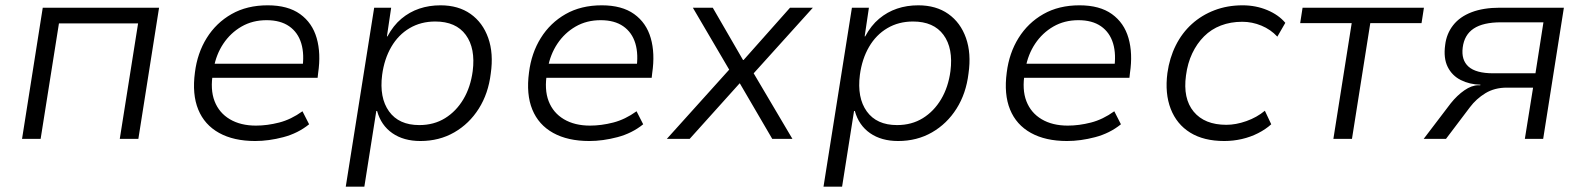

<svg xmlns="http://www.w3.org/2000/svg" viewBox="-20 -523 5972 723"><path d="M63 0 141 -494H579L501 0H431L500 -435H202L133 0Z M941 8Q860 8 805 -22.5Q750 -53 726.5 -110.5Q703 -168 714 -250Q723 -323 758.5 -380Q794 -437 852 -470Q910 -503 988 -503Q1064 -503 1110 -470Q1156 -437 1172.5 -379.5Q1189 -322 1178 -248L1176 -230H760L769 -283H1143L1118 -261Q1127 -318 1114.5 -359.5Q1102 -401 1069 -424Q1036 -447 984 -447Q931 -447 889.5 -423Q848 -399 821 -358.5Q794 -318 785 -267L782 -249Q771 -186 788 -142Q805 -98 845.5 -74Q886 -50 944 -50Q986 -50 1031 -61.5Q1076 -73 1119 -104L1144 -55Q1102 -21 1047 -6.5Q992 8 941 8Z M1282 180 1389 -494H1453L1437 -386H1439Q1461 -427 1491.5 -452.5Q1522 -478 1559 -490.5Q1596 -503 1639 -503Q1706 -503 1752 -470.5Q1798 -438 1818.5 -380Q1839 -322 1828 -246Q1819 -171 1783 -114Q1747 -57 1690.5 -24.5Q1634 8 1563 8Q1500 8 1457.5 -21.5Q1415 -51 1400 -105H1397L1352 180ZM1559 -52Q1614 -52 1656 -78Q1698 -104 1725 -149.5Q1752 -195 1760 -255Q1771 -341 1734 -391.5Q1697 -442 1619 -442Q1565 -442 1522.5 -417Q1480 -392 1453.5 -346.5Q1427 -301 1419 -241Q1408 -155 1445 -103.5Q1482 -52 1559 -52Z M2199 8Q2118 8 2063 -22.5Q2008 -53 1984.5 -110.5Q1961 -168 1972 -250Q1981 -323 2016.5 -380Q2052 -437 2110 -470Q2168 -503 2246 -503Q2322 -503 2368 -470Q2414 -437 2430.5 -379.5Q2447 -322 2436 -248L2434 -230H2018L2027 -283H2401L2376 -261Q2385 -318 2372.5 -359.5Q2360 -401 2327 -424Q2294 -447 2242 -447Q2189 -447 2147.5 -423Q2106 -399 2079 -358.5Q2052 -318 2043 -267L2040 -249Q2029 -186 2046 -142Q2063 -98 2103.5 -74Q2144 -50 2202 -50Q2244 -50 2289 -61.5Q2334 -73 2377 -104L2402 -55Q2360 -21 2305 -6.5Q2250 8 2199 8Z M2491 0 2736 -272 2741 -235 2589 -494H2664L2778 -297H2780L2955 -494H3041L2810 -238L2805 -269L2964 0H2888L2766 -209H2765L2577 0Z M3081 180 3188 -494H3252L3236 -386H3238Q3260 -427 3290.5 -452.5Q3321 -478 3358 -490.5Q3395 -503 3438 -503Q3505 -503 3551 -470.5Q3597 -438 3617.5 -380Q3638 -322 3627 -246Q3618 -171 3582 -114Q3546 -57 3489.5 -24.5Q3433 8 3362 8Q3299 8 3256.5 -21.5Q3214 -51 3199 -105H3196L3151 180ZM3358 -52Q3413 -52 3455 -78Q3497 -104 3524 -149.5Q3551 -195 3559 -255Q3570 -341 3533 -391.5Q3496 -442 3418 -442Q3364 -442 3321.5 -417Q3279 -392 3252.5 -346.5Q3226 -301 3218 -241Q3207 -155 3244 -103.5Q3281 -52 3358 -52Z M3998 8Q3917 8 3862 -22.5Q3807 -53 3783.5 -110.5Q3760 -168 3771 -250Q3780 -323 3815.5 -380Q3851 -437 3909 -470Q3967 -503 4045 -503Q4121 -503 4167 -470Q4213 -437 4229.5 -379.5Q4246 -322 4235 -248L4233 -230H3817L3826 -283H4200L4175 -261Q4184 -318 4171.5 -359.5Q4159 -401 4126 -424Q4093 -447 4041 -447Q3988 -447 3946.5 -423Q3905 -399 3878 -358.5Q3851 -318 3842 -267L3839 -249Q3828 -186 3845 -142Q3862 -98 3902.5 -74Q3943 -50 4001 -50Q4043 -50 4088 -61.5Q4133 -73 4176 -104L4201 -55Q4159 -21 4104 -6.5Q4049 8 3998 8Z M4590 8Q4513 8 4462 -23.5Q4411 -55 4388.5 -113Q4366 -171 4376 -248Q4384 -305 4407.5 -352Q4431 -399 4468 -432.5Q4505 -466 4553.5 -484.5Q4602 -503 4659 -503Q4709 -503 4752 -485Q4795 -467 4820 -437L4790 -385Q4765 -412 4730 -426.5Q4695 -441 4658 -441Q4614 -441 4577.5 -427Q4541 -413 4514 -386Q4487 -359 4469.5 -322Q4452 -285 4446 -239Q4434 -152 4475 -102.5Q4516 -53 4598 -53Q4634 -53 4673.5 -67Q4713 -81 4743 -106L4767 -55Q4746 -36 4717.5 -21.5Q4689 -7 4656.5 0.5Q4624 8 4590 8Z M5001 0 5070 -436H4876L4885 -494H5342L5333 -436H5140L5071 0Z M5341 0 5443 -134Q5467 -164 5494.5 -183Q5522 -202 5547 -202H5554L5555 -204Q5514 -205 5481 -221.5Q5448 -238 5431.5 -271Q5415 -304 5422 -354Q5427 -396 5452 -428Q5477 -460 5521.5 -477Q5566 -494 5628 -494H5869L5791 0H5722L5753 -193H5654Q5608 -193 5573.5 -172Q5539 -151 5515 -119L5425 0ZM5603 -247H5762L5792 -439H5632Q5565 -439 5529.5 -415.5Q5494 -392 5488 -344Q5482 -297 5510 -272Q5538 -247 5603 -247Z"/></svg>

Font: Nunito Sans 7pt Light
Style: Italic
Weight: 300
Italic angle: -9°
Designer: Vernon Adams
Foundry: Vernon Adams
Version: Version 3.101;gftools[0.9.27]